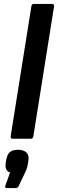

<svg xmlns="http://www.w3.org/2000/svg" viewBox="-20 -703 294 973"><path d="M44 0Q33 0 34 -12L139 -671Q141 -683 151 -683H244Q255 -683 254 -671L149 -12Q147 0 137 0ZM15 250Q3 250 7 238L31 171Q3 162 9 123L12 105Q17 78 31 67Q45 56 71 56Q100 56 114 70Q128 84 124 110L121 128Q119 142 115 153Q111 164 104 178L75 239Q70 250 60 250Z"/></svg>

Font: Sofia Sans
Style: Bold Italic
Weight: 700
Italic angle: -9°
Designer: Botio Nikoltchev, Ani Petrova
Foundry: lettersoup
Version: Version 4.101; ttfautohint (v1.8.4.7-5d5b)